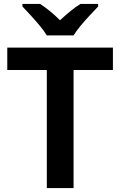

<svg xmlns="http://www.w3.org/2000/svg" viewBox="-20 -956 612 976"><path d="M354 0H218V-600H17V-714H554V-600H354ZM218 -776Q204 -799 182 -825.5Q160 -852 136 -878Q112 -904 94 -923V-936H184Q210 -919 235 -898.5Q260 -878 285 -853Q312 -878 337.5 -899Q363 -920 389 -936H479V-923Q461 -904 437 -878.5Q413 -853 390.5 -826Q368 -799 354 -776Z"/></svg>

Font: Noto Sans Oriya SemiBold
Style: Regular
Weight: 600
Version: Version 2.003